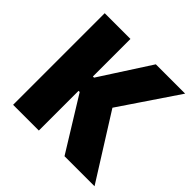

<svg xmlns="http://www.w3.org/2000/svg" viewBox="-163 -793 947 947"><g transform="rotate(45 310.0 -319.5)"><path d="M410.5 0 239.5 -277H212V-377H239.5L408.5 -639H613L395.5 -317V-357L620 0ZM52 0V-639H231.5V0Z"/></g></svg>

Font: Anek Bangla Medium ExtraBold
Style: Regular
Weight: 800
Version: Version 1.003